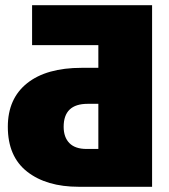

<svg xmlns="http://www.w3.org/2000/svg" viewBox="-20 -716 646 736"><path d="M563 0H282Q158 0 84 -58Q10 -116 10 -230Q10 -338 84 -397Q158 -456 293 -456H357V-543H103V-696H563ZM357 -145V-318H316Q224 -318 224 -230Q224 -190 246 -167.5Q268 -145 312 -145Z"/></svg>

Font: Fira Sans Black
Style: Regular
Weight: 900
Designer: Carrois Corporate & Edenspiekermann AG
Foundry: Carrois Corporate GbR & Edenspiekermann AG
Version: Version 4.203